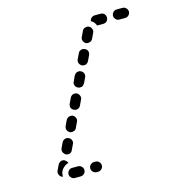

<svg xmlns="http://www.w3.org/2000/svg" viewBox="-92 -638 662 734"><g transform="rotate(-15 239.5 -270.5)"><path d="M152 14Q158 8 158 0Q158 -8 152 -14Q146 -20 138 -20H115Q106 -20 101 -14Q95 -8 95 0Q95 8 101 14Q106 20 115 20H138Q146 20 152 14ZM221 14Q227 8 227 0Q227 -8 221 -14Q215 -20 207 -20H201Q193 -20 187 -14Q181 -8 181 0Q181 8 187 14Q193 20 201 20H207Q215 20 221 14ZM62 -2Q59 -5 58 -9Q56 -13 56 -17Q57 -21 58 -24L68 -45Q72 -53 80 -56Q87 -59 95 -55Q98 -53 101 -50Q104 -47 105 -44Q105 -43 106 -43Q106 -42 106 -42Q102 -41 99 -40Q91 -36 85 -30Q78 -24 75 -16Q72 -8 72 0Q72 2 72 4Q71 3 70 3Q69 3 68 2Q64 1 62 -2ZM93 -95Q93 -91 95 -87Q96 -84 99 -81Q101 -78 105 -76Q112 -73 120 -75Q128 -78 131 -86L141 -107Q145 -114 142 -122Q139 -130 132 -133Q124 -137 116 -134Q109 -131 105 -124L95 -103Q94 -99 93 -95ZM131 -166Q134 -158 142 -154Q149 -151 157 -154Q165 -156 168 -164L178 -185Q182 -192 179 -200Q176 -208 169 -212Q161 -215 153 -212Q146 -209 142 -202L132 -181Q129 -173 131 -166ZM168 -244Q171 -236 179 -233Q186 -229 194 -232Q202 -235 205 -242L215 -263Q219 -271 216 -278Q213 -286 206 -290Q202 -292 198 -292Q194 -292 190 -291Q187 -289 184 -287Q181 -284 179 -280L169 -259Q166 -252 168 -244ZM205 -322Q208 -314 216 -311Q219 -309 223 -309Q227 -309 231 -310Q235 -311 237 -314Q240 -317 242 -320L252 -341Q256 -349 253 -357Q250 -365 242 -368Q239 -370 235 -370Q231 -370 227 -369Q223 -367 221 -365Q218 -362 216 -359L206 -337Q202 -330 205 -322ZM242 -400Q245 -393 252 -389Q256 -387 260 -387Q264 -387 268 -388Q271 -390 274 -392Q277 -395 279 -399L289 -420Q292 -427 290 -435Q287 -443 279 -446Q272 -450 264 -447Q256 -444 253 -437L243 -416Q239 -408 242 -400ZM279 -479Q282 -471 289 -467Q297 -464 305 -467Q312 -469 316 -477L326 -498Q328 -502 328 -506Q328 -510 327 -513Q325 -517 323 -520Q320 -523 316 -525Q309 -528 301 -525Q293 -523 290 -515L280 -494Q276 -487 279 -479ZM349 -561H372Q381 -561 387 -555Q392 -549 392 -541Q392 -533 387 -527Q381 -521 372 -521H349Q349 -521 348 -521Q348 -521 348 -521Q345 -529 339 -536Q335 -540 329 -543Q330 -551 336 -556Q342 -561 349 -561ZM473 -555Q479 -549 479 -541Q479 -533 473 -527Q467 -521 459 -521H436Q427 -521 422 -527Q416 -533 416 -541Q416 -549 422 -555Q427 -561 436 -561H459Q467 -561 473 -555Z"/></g></svg>

Font: FRB American Cursive Dashed
Style: Bold Italic
Weight: 700
Italic angle: -25°
Version: Version 2.0;Modular Font Editor K font №1